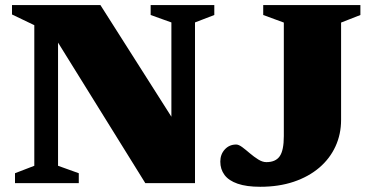

<svg xmlns="http://www.w3.org/2000/svg" viewBox="-20 -702 1418 736"><path d="M111.5 -66.5V-605.5L26 -646.5V-682.5H365L679 -188.5L637 -152V-616L557.5 -644.5V-682.5H801.5V-644.5L727.5 -616V0H537L159.5 -608L202.5 -626.5V-66.5L282 -38V0H37.5V-38ZM1287.5 -242.5Q1287.5 -187.5 1266 -140.8Q1244.5 -94 1203.8 -59.2Q1163 -24.5 1105.8 -5.2Q1048.5 14 977.5 14Q925 14 891 2.2Q857 -9.5 840.8 -31.2Q824.5 -53 824.5 -82.5Q824.5 -110.5 841.8 -129.2Q859 -148 885.5 -148Q895 -148 908.8 -137.8Q922.5 -127.5 938 -114.2Q953.5 -101 969.8 -90.8Q986 -80.5 1001 -80.5Q1036.5 -80.5 1052.2 -103Q1068 -125.5 1068 -180.5V-615.5L989 -644.5V-682.5H1361.5V-644.5L1287.5 -615.5Z"/></svg>

Font: Newsreader ExtraBold
Style: Regular
Weight: 800
Designer: Hugues Gentile
Foundry: Production Type
Version: Version 1.003